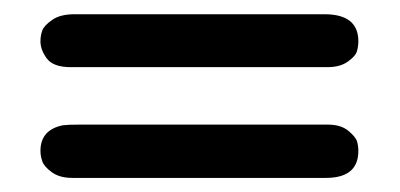

<svg xmlns="http://www.w3.org/2000/svg" viewBox="-20 -441 565 271"><path d="M37.1 -228Q37.1 -257.8 68.8 -264.2Q75.7 -265.1 90.8 -265.1H442.9Q460.9 -265.1 471.4 -256.6Q481.9 -248 483.9 -241.5Q485.8 -234.9 485.8 -228Q485.8 -189.9 439.9 -189.9H82Q64 -189.9 53 -198Q42 -206.1 39.6 -213.6Q37.1 -221.2 37.1 -228ZM37.1 -382.8Q37.1 -390.6 39.6 -397.7Q42 -404.8 53.5 -412.8Q64.9 -420.9 85 -420.9H438Q485.8 -420.9 485.8 -382.8Q485.8 -376 483.9 -368.9Q481.9 -361.8 470.9 -354Q460 -346.2 441.9 -346.2H80.1Q55.2 -346.2 46.1 -358.4Q37.1 -370.6 37.1 -382.8Z"/></svg>

Font: CMU Typewriter Text
Style: Bold
Weight: 700
Version: Version 0.7.0